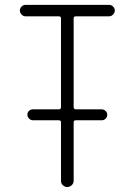

<svg xmlns="http://www.w3.org/2000/svg" viewBox="-20 -750 540 770"><path d="M82 -684.6Q73.2 -684.6 66.4 -691.9Q59.6 -699.2 59.6 -708Q59.6 -716.8 66.4 -723.6Q73.2 -730.5 82 -730.5H418Q426.8 -730.5 433.6 -723.6Q440.4 -716.8 440.4 -708Q440.4 -699.2 433.6 -691.9Q426.8 -684.6 418 -684.6H284.2Q275.4 -684.6 275.4 -675.8V-320.3Q275.4 -312.5 284.2 -311.5H387.7Q396.5 -311.5 403.3 -305.2Q410.2 -298.8 410.2 -290Q410.2 -281.2 403.8 -274.4Q397.5 -267.6 387.7 -267.6H284.2Q275.4 -267.6 275.4 -259.8V-25.4Q275.4 -14.6 267.6 -7.3Q259.8 0 250 0Q240.2 0 232.4 -6.8Q224.6 -13.7 224.6 -25.4V-259.8Q224.6 -267.6 215.8 -267.6H112.3Q103.5 -267.6 96.7 -274.4Q89.8 -281.2 89.8 -290Q89.8 -298.8 96.2 -305.2Q102.5 -311.5 112.3 -311.5H215.8Q224.6 -311.5 224.6 -320.3V-675.8Q224.6 -684.6 215.8 -684.6Z"/></svg>

Font: Rounded-X Mgen+ 1m light
Style: Regular
Weight: 200
Designer: [Source Han Sans]
Ryoko NISHIZUKA  (kana & ideographs); Paul D. Hunt (Latin, Greek & Cyrillic); Wenlong ZHANG  (bopomofo
Version: Version 1.059.20150602